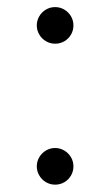

<svg xmlns="http://www.w3.org/2000/svg" viewBox="-20 -529 308 536"><path d="M82.7 -458.1Q82.7 -471.9 89.7 -483.7Q96.6 -495.4 108.3 -502.3Q120 -509.2 133.9 -509.2Q147.7 -509.2 159.4 -502.3Q171.2 -495.4 178.1 -483.7Q185 -471.9 185 -458.1Q185 -444.2 178.3 -432.5Q171.5 -420.8 159.8 -413.9Q148.1 -407 133.9 -407Q120 -407 108.3 -413.9Q96.6 -420.8 89.7 -432.5Q82.7 -444.2 82.7 -458.1ZM133.9 -115.8Q147.7 -115.8 159.4 -108.8Q171.2 -101.9 178.1 -90.2Q185 -78.5 185 -64.6Q185 -50.8 178.3 -39.1Q171.5 -27.3 159.8 -20.4Q148.1 -13.5 133.9 -13.5Q120 -13.5 108.3 -20.4Q96.6 -27.3 89.7 -39.1Q82.7 -50.8 82.7 -64.6Q82.7 -78.5 89.7 -90.2Q96.6 -101.9 108.3 -108.8Q120 -115.8 133.9 -115.8Z"/></svg>

Font: DeltaSans Light
Style: Regular
Weight: 300
Designer: Rasmus Andersson
Foundry: rsms
Version: Version 3.012